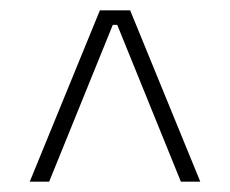

<svg xmlns="http://www.w3.org/2000/svg" viewBox="-20 -659 444 371"><path d="M37.5 -308 173 -639H231.5L367 -308H329.5L206.5 -611H198L75 -308Z"/></svg>

Font: Anek Devanagari ExtraLight
Style: Regular
Weight: 250
Designer: Kailash Malviya (Devanagari) & Yesha Goshar (Latin)
Foundry: Ek Type
Version: Version 1.003